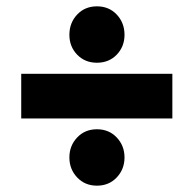

<svg xmlns="http://www.w3.org/2000/svg" viewBox="-20 -638 611 606"><path d="M47 -264V-405H524V-264ZM286 -440Q248 -440 223.5 -465.5Q199 -491 199 -528Q199 -566 223.5 -592Q248 -618 286 -618Q324 -618 348.5 -592Q373 -566 373 -528Q373 -491 348.5 -465.5Q324 -440 286 -440ZM286 -52Q248 -52 223.5 -78Q199 -104 199 -141Q199 -178 223.5 -204Q248 -230 286 -230Q324 -230 348.5 -204Q373 -178 373 -141Q373 -104 348.5 -78Q324 -52 286 -52Z"/></svg>

Font: Outfit Thin ExtraBold
Style: Regular
Weight: 800
Version: Version 1.100;gftools[0.9.27]